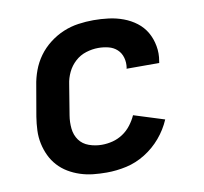

<svg xmlns="http://www.w3.org/2000/svg" viewBox="-66 -609 732 688"><g transform="rotate(-10 300.0 -265.0)"><path d="M269 8Q244 8 220 5.5Q196 3 173 -4.5Q150 -12 130 -24Q110 -36 94.5 -53Q79 -70 69 -91Q59 -112 54 -135.5Q49 -159 50 -183.5Q51 -208 55 -233L74 -343Q78 -370 88 -397Q98 -424 115 -447.5Q132 -471 156 -489.5Q180 -508 206.5 -519Q233 -530 261 -534Q289 -538 316 -538Q344 -538 371.5 -534.5Q399 -531 424.5 -521.5Q450 -512 471 -496Q492 -480 505 -457.5Q518 -435 523 -407.5Q528 -380 523 -353Q523 -351 522.5 -349.5Q522 -348 522 -346H403Q403 -347 403.5 -347.5Q404 -348 404 -349Q407 -368 402 -386Q397 -404 384 -416Q371 -428 353 -432.5Q335 -437 316 -437Q294 -437 271.5 -430Q249 -423 231.5 -407Q214 -391 204 -370Q194 -349 191 -327L173 -217Q169 -193 171.5 -169Q174 -145 187 -127Q200 -109 222.5 -101Q245 -93 269 -93Q289 -93 308.5 -98Q328 -103 345.5 -114.5Q363 -126 376 -143Q389 -160 397 -178L508 -143Q493 -108 468 -78.5Q443 -49 410 -28.5Q377 -8 341 0Q305 8 269 8Z"/></g></svg>

Font: Iosevka Curly Extended
Style: Bold Italic
Weight: 700
Width: 7
Italic angle: -9°
Monospace: yes
Designer: Belleve Invis
Foundry: Belleve Invis
Version: Version 11.1.0; ttfautohint (v1.8.3)